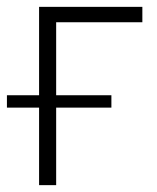

<svg xmlns="http://www.w3.org/2000/svg" viewBox="-29 -540 457 560"><path d="M386.2 -475.1H134.8V-262.2H295.9V-226.1H134.8V0H85V-226.1H-8.8V-262.2H85V-520H386.2Z"/></svg>

Font: Rawline Light
Style: Regular
Weight: 300
Designer: Matt McInerney, Pablo Impallari, Rodrigo Fuenzalida
Foundry: Matt McInerney, Pablo Impallari, Rodrigo Fuenzalida
Version: Version 4.020;PS 004.020;hotconv 1.0.88;makeotf.lib2.5.64775